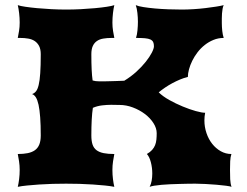

<svg xmlns="http://www.w3.org/2000/svg" viewBox="-20 -723 957 743"><path d="M48.8 0Q51.8 -12.2 54 -29.5Q56.2 -46.9 56.2 -65.4Q56.2 -82.5 53.7 -98.9Q51.3 -115.2 48.8 -127Q70.8 -127 87.4 -130.4Q104 -133.8 115.2 -141.8Q126.5 -149.9 132.1 -163.8Q137.7 -177.7 137.7 -198.7Q137.7 -239.7 135.5 -269Q133.3 -298.3 129.2 -317.4Q125 -336.4 118.7 -346.4Q112.3 -356.4 104 -358.9Q112.8 -361.8 119.1 -369.4Q125.5 -377 129.6 -394Q133.8 -411.1 135.7 -439.7Q137.7 -468.3 137.7 -513.2Q137.7 -532.7 131.3 -544.9Q125 -557.1 114.3 -564.2Q103.5 -571.3 89.1 -573.7Q74.7 -576.2 58.1 -576.2H48.8Q51.3 -587.9 53.7 -603.3Q56.2 -618.7 56.2 -635.7Q56.2 -653.8 54 -672.4Q51.8 -690.9 48.8 -703.1Q58.1 -699.7 78.1 -696.8Q98.1 -693.8 124 -691.4Q149.9 -689 179 -687.5Q208 -686 235.8 -686Q264.2 -686 293.2 -687.5Q322.3 -689 347.9 -691.4Q373.5 -693.8 393.1 -696.8Q412.6 -699.7 422.4 -703.1Q419.4 -690.9 417.2 -672.4Q415 -653.8 415 -635.7Q415 -618.7 417.5 -603.3Q419.9 -587.9 422.4 -576.2H412.1Q394.5 -576.2 379.9 -573.7Q365.2 -571.3 355 -564.2Q344.7 -557.1 339.1 -544.9Q333.5 -532.7 333.5 -513.2Q333.5 -478 334.7 -453.4Q335.9 -428.7 338.4 -411.6Q349.1 -408.2 364.7 -408.2Q373.5 -408.2 383.1 -408.2Q392.6 -408.2 403.8 -408.7Q415 -409.2 429 -409.4Q442.9 -409.7 460.9 -410.6Q486.8 -426.3 508.1 -445.8Q529.3 -465.3 544.2 -484.1Q559.1 -502.9 567.4 -519Q575.7 -535.2 575.7 -543.9Q575.7 -553.7 572.8 -560.1Q569.8 -566.4 562.3 -570.1Q554.7 -573.7 541 -575Q527.3 -576.2 506.3 -576.2Q510.3 -587.9 512 -605.7Q513.7 -623.5 513.7 -638.7Q513.7 -654.8 511.7 -672.9Q509.8 -690.9 505.4 -703.1Q515.1 -698.7 535.2 -695.6Q555.2 -692.4 579.8 -690.2Q604.5 -688 631.8 -687Q659.2 -686 683.6 -686Q705.1 -686 729 -687.5Q752.9 -689 775.1 -691.7Q797.4 -694.3 815.9 -697.3Q834.5 -700.2 845.7 -703.1Q842.8 -697.3 841.3 -688.7Q839.8 -680.2 839.1 -670.7Q838.4 -661.1 838.4 -651.4Q838.4 -641.6 838.4 -633.8Q838.4 -618.7 840.1 -603.3Q841.8 -587.9 845.7 -576.2Q824.7 -576.2 806.2 -568.6Q787.6 -561 772.2 -548.8Q756.8 -536.6 744.6 -520.8Q732.4 -504.9 724.1 -488Q715.8 -471.2 711.4 -454.8Q707 -438.5 707 -425.3Q692.4 -421.9 677.2 -415.5Q662.1 -409.2 647.5 -401.4Q632.8 -393.6 619.1 -384.3Q605.5 -375 594.2 -365.7Q609.9 -350.1 635.3 -335.9Q660.6 -321.8 687.3 -310.8Q713.9 -299.8 737.5 -293.2Q761.2 -286.6 773.9 -286.6Q771 -272 771 -257.3Q771 -231.4 779.1 -207.8Q787.1 -184.1 801.3 -166.3Q815.4 -148.4 834.5 -137.7Q853.5 -127 875.5 -127Q871.6 -115.2 870.8 -98.9Q870.1 -82.5 870.1 -65.4Q870.1 -46.9 870.8 -29.5Q871.6 -12.2 876 0Q871.1 -2 855 -4.2Q838.9 -6.3 818.1 -8.1Q797.4 -9.8 775.4 -11Q753.4 -12.2 736.3 -12.2Q724.6 -12.2 708.7 -12Q692.9 -11.7 675 -11.2Q657.2 -10.7 639.2 -10Q621.1 -9.3 605.2 -7.8Q589.4 -6.3 577.1 -4.4Q564.9 -2.4 559.1 0Q564.5 -10.3 566.9 -23.7Q569.3 -37.1 569.3 -51.3Q569.3 -74.2 563.7 -95.5Q558.1 -116.7 548.3 -127Q561 -134.3 568.6 -142.8Q576.2 -151.4 580.1 -161.1Q584 -170.9 585.2 -182.6Q586.4 -194.3 586.4 -207.5Q586.4 -227.1 573.7 -246.8Q561 -266.6 540.5 -282Q520 -297.4 494.4 -307.1Q468.8 -316.9 442.4 -316.9Q436 -316.9 428 -317.1Q419.9 -317.4 410.2 -317.4Q393.6 -317.4 375 -315.2Q356.4 -313 339.4 -305.7Q333.5 -268.1 333.5 -198.7Q333.5 -177.7 338.1 -163.8Q342.8 -149.9 353.5 -141.8Q364.3 -133.8 381.1 -130.4Q397.9 -127 422.4 -127Q419.9 -115.2 417.5 -98.9Q415 -82.5 415 -65.4Q415 -46.9 417.2 -29.5Q419.4 -12.2 422.4 0Q408.2 -2.9 386.7 -5.1Q365.2 -7.3 339.8 -9Q314.5 -10.7 287.6 -11.5Q260.7 -12.2 235.8 -12.2Q210.9 -12.2 183.8 -11.5Q156.7 -10.7 131.3 -9Q106 -7.3 84.2 -5.1Q62.5 -2.9 48.8 0Z"/></svg>

Font: Arbutus
Style: Regular
Weight: 400
Designer: Karolina Lach
Foundry: Sorkin Type Co.
Version: Version 1.002